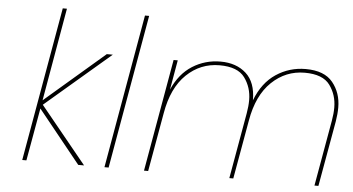

<svg xmlns="http://www.w3.org/2000/svg" viewBox="-51 -829 1690 919"><g transform="rotate(5 794.0 -370.0)"><path d="M354 0 150 -253 105 0H85L215 -740H235L157 -293L444 -540H473L160 -272L382 0Z M630 -740 500 0H480L610 -740Z M1399 -552Q1489 -552 1529.5 -502Q1570 -452 1570 -382Q1570 -351 1564 -315L1508 0H1489L1545 -317Q1551 -351 1551 -380Q1551 -441 1517 -487.5Q1483 -534 1396 -534Q1305 -534 1237.5 -469.5Q1170 -405 1149 -282L1099 0H1080L1136 -317Q1142 -351 1142 -380Q1142 -441 1108 -487.5Q1074 -534 987 -534Q895 -534 828 -469.5Q761 -405 740 -282L690 0H670L765 -540H785L760 -397Q794 -475 855 -513.5Q916 -552 990 -552Q1066 -552 1113 -509.5Q1160 -467 1160 -381Q1193 -467 1257 -509.5Q1321 -552 1399 -552Z"/></g></svg>

Font: Fz Poppins Thin
Style: Italic
Weight: 100
Italic angle: -10°
Designer: Ninad Kale (Devanagari), Jonny Pinhorn (Latin)
Foundry: Indian Type Foundry
Version: Vit hóa bi Vntype.Com & FontZin.Com